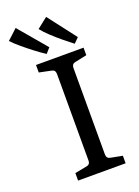

<svg xmlns="http://www.w3.org/2000/svg" viewBox="-185 -825 645 888"><g transform="rotate(-20 137.0 -381.0)"><path d="M274 -532 217 -520Q198 -517 198 -497V-71Q198 -51 217 -48L274 -37V0H40V-37L98 -48Q117 -51 117 -70V-497Q117 -517 98 -520L40 -532V-569H274ZM266 -624 242 -600Q221 -616 195.5 -637Q170 -658 146.5 -680Q123 -702 108 -721L160 -762ZM126 -625 104 -600Q82 -614 54.5 -635Q27 -656 1.5 -677.5Q-24 -699 -40 -716L10 -762Z"/></g></svg>

Font: Rasa
Style: Regular
Weight: 400
Designer: Anna Giedrys (Yrsa+Rasa design), David Brezina (Yrsa art-direction, Rasa art-direction, design)
Foundry: Rosetta Type Foundry
Version: Version 2.004